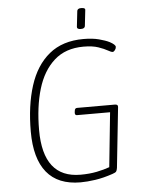

<svg xmlns="http://www.w3.org/2000/svg" viewBox="-58 -907 718 959"><g transform="rotate(-5 300.5 -427.5)"><path d="M307 6Q194 6 137.5 -63.5Q81 -133 81 -268Q81 -398 112.5 -497Q144 -596 211 -651Q278 -706 383 -706Q428 -706 460.5 -697.5Q493 -689 513 -679Q541 -664 541 -653Q541 -645 535 -637Q529 -629 523 -629Q516 -629 499.5 -638.5Q483 -648 454 -658Q425 -668 380 -668Q290 -668 233 -617Q176 -566 149.5 -477Q123 -388 123 -272Q123 -32 310 -32Q355 -32 392 -39.5Q429 -47 456 -57L484 -330H318Q307 -330 308 -344L309 -352Q310 -366 322 -366H511Q528 -366 526 -352L494 -50Q492 -37 488 -32Q484 -27 469 -22Q422 -6 381 0Q340 6 307 6ZM375 -757Q355 -757 356 -769L365 -849Q366 -854 370.5 -857.5Q375 -861 386 -861Q407 -861 405 -849L396 -769Q395 -764 390.5 -760.5Q386 -757 375 -757Z"/></g></svg>

Font: Asap Semi Condensed Semi Condensed Thin
Style: Italic
Weight: 100
Width: 4
Italic angle: -6°
Designer: Pablo Cosgaya
Foundry: Omnibus-Type
Version: Version 3.001; ttfautohint (v1.8.4.7-5d5b)